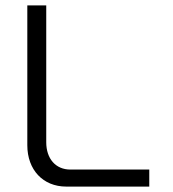

<svg xmlns="http://www.w3.org/2000/svg" viewBox="-20 -690 640 710"><path d="M81 -670V-153C81 -62 139 0 225 0H532V-63H240C186 -63 151 -103 151 -164V-670Z"/></svg>

Font: LT Wave Mono Light
Style: Regular
Weight: 300
Designer: Daniel Lyons
Version: Version 2.5 (Glyphs App)